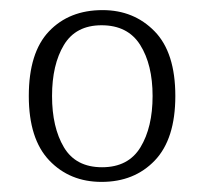

<svg xmlns="http://www.w3.org/2000/svg" viewBox="-20 -740 404 380"><path d="M181 -380Q118 -380 77.5 -422.5Q37 -465 37 -550Q37 -636 77 -678Q117 -720 183 -720Q245 -720 286 -678Q327 -636 327 -550Q327 -465 286.5 -422.5Q246 -380 181 -380ZM182 -409Q234 -409 258 -448.5Q282 -488 282 -550Q282 -612 257.5 -651Q233 -690 181 -690Q130 -690 106.5 -651Q83 -612 83 -550Q83 -488 106.5 -448.5Q130 -409 182 -409Z"/></svg>

Font: Noto Serif Tibetan ExtraLight
Style: Regular
Weight: 200
Designer: Monotype Design Team
Foundry: Monotype Imaging Inc.
Version: Version 2.103; ttfautohint (v1.8.4.7-5d5b)